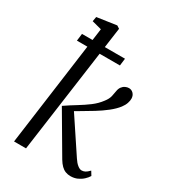

<svg xmlns="http://www.w3.org/2000/svg" viewBox="-198 -910 909 1021"><g transform="rotate(30 257.0 -399.5)"><path d="M48.5 0 150 -747.5 91 -763 96 -791.5 215.5 -809 232.5 -798 122 0ZM399.5 10Q383.5 10 369.2 4.5Q355 -1 342.8 -13Q330.5 -25 318.5 -45L174 -291Q210 -315.5 243.8 -336Q277.5 -356.5 307 -378.5Q336.5 -400.5 358 -429.5Q374 -450 378.5 -469.2Q383 -488.5 385 -503Q387.5 -519.5 395.5 -530.2Q403.5 -541 414.5 -546.2Q425.5 -551.5 436.5 -551.5Q452.5 -551.5 463.8 -539.8Q475 -528 475.5 -510Q476 -497 470.5 -480.8Q465 -464.5 452.5 -448Q434.5 -424.5 404.8 -401Q375 -377.5 341.2 -356.8Q307.5 -336 278 -319Q248.5 -302 231.5 -291.5L233 -315L383.5 -88.5Q396.5 -68.5 410.5 -57.2Q424.5 -46 436 -46Q447 -46 457 -51Q467 -56 481.5 -71L496.5 -46.5Q488.5 -33 474.5 -20Q460.5 -7 441.8 1.5Q423 10 399.5 10ZM75.5 -676H339.5L334 -631.5H70Z"/></g></svg>

Font: Merriweather 48pt Light
Style: Italic
Weight: 300
Italic angle: -7.8°
Version: Version 2.101